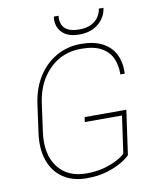

<svg xmlns="http://www.w3.org/2000/svg" viewBox="-97 -968 859 1052"><g transform="rotate(-10 333.0 -442.0)"><path d="M551.8 -894Q544.4 -840.8 502.9 -806.9Q461.4 -772.9 397 -772.9Q332 -772.9 300 -806.9Q268.1 -840.8 275.4 -894H301.8Q298.3 -868.7 306.4 -847.2Q314.5 -825.7 337.2 -813Q359.9 -800.3 400.9 -800.3Q440.4 -800.3 467 -813.2Q493.7 -826.2 508.1 -847.7Q522.5 -869.1 525.9 -894ZM543.5 -76.2Q530.3 -61 497.8 -41.3Q465.3 -21.5 415.8 -5.9Q366.2 9.8 300.3 9.8Q223.1 9.8 169.7 -26.1Q116.2 -62 93 -127.7Q69.8 -193.4 82.5 -283.2L104 -438.5Q116.2 -525.4 157 -588.6Q197.8 -651.9 259 -686.3Q320.3 -720.7 394.5 -720.7Q467.8 -720.7 515.1 -695.6Q562.5 -670.4 584.7 -625Q606.9 -579.6 604 -518.6H579.6Q580.6 -569.3 562.7 -608.9Q544.9 -648.4 503.4 -671.4Q461.9 -694.3 391.1 -694.3Q287.6 -694.3 216.3 -624.8Q145 -555.2 128.4 -439.5L106.9 -283.2Q89.8 -162.1 143.3 -89.4Q196.8 -16.6 304.2 -16.6Q359.4 -16.6 403.8 -29.3Q448.2 -42 478.3 -58.6Q508.3 -75.2 520 -88.4L549.3 -295.4H342.3L346.2 -322.3H578.1Z"/></g></svg>

Font: Robert Sans Thin
Style: Italic
Weight: 100
Italic angle: -8°
Designer: Christian Robertson (extended by Adam Twardoch)
Foundry: Google
Version: Version 12.135;April 2, 2019;FontCreator 11.5.0.2425 64-bit;